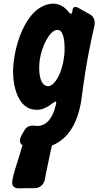

<svg xmlns="http://www.w3.org/2000/svg" viewBox="-20 -594 542 1058"><path d="M500 -450C501 -456 502 -462 502 -468C502 -481 498 -502 477 -514L409 -552C404 -555 400 -556 396 -556C386 -556 380 -549 379 -535C378 -524 376 -518 371 -518C368 -518 364 -521 359 -527C334 -560 303 -574 272 -574C269 -574 265 -574 261 -573C118 -557 52 -326 52 -199C52 -119 79 11 181 11H191C218 8 244 -4 271 -26C278 -31 283 -34 286 -34C289 -34 290 -32 290 -28C290 -25 289 -22 288 -17L279 14C264 58 236 100 186 100C183 100 179 100 175 99C170 98 166 98 162 98C140 98 124 107 114 125L98 153C93 162 90 171 90 179C90 191 93 201 104 206L75 302C67 325 47 389 47 412C47 437 64 444 87 444L120 443H170C199 443 220 425 227 396L233 363C240 330 247 295 255 258L266 208C379 163 419 42 432 -70C455 -253 485 -386 500 -450ZM247 -119C201 -119 196 -187 196 -220C196 -231 197 -244 198 -257C209 -342 255 -426 293 -429H298C331 -429 336 -362 336 -330C336 -321 336 -296 333 -281C322 -189 283 -124 247 -119Z"/></svg>

Font: Bangerz
Style: Bold
Weight: 700
Designer: vernon adams
Foundry: Vernon Adams
Version: Version 2.10;December 28, 2023;FontCreator 13.0.0.2683 64-bi